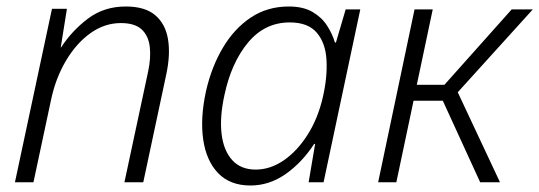

<svg xmlns="http://www.w3.org/2000/svg" viewBox="-20 -561 1660 591"><path d="M26 0 140 -534H186L167 -415H168Q201 -466 250.5 -503.5Q300 -541 367 -541Q426 -541 457.5 -514.5Q489 -488 497 -441Q505 -394 492 -333L421 0H363L436 -341Q445 -383 441 -417Q437 -451 416 -470.5Q395 -490 352 -490Q302 -490 258.5 -459Q215 -428 183 -374Q151 -320 137 -253L83 0Z M751 10Q688 10 651.5 -28Q615 -66 605.5 -131.5Q596 -197 614 -280Q631 -355 666 -414Q701 -473 752 -507Q803 -541 869 -541Q913 -541 941.5 -524.5Q970 -508 986.5 -482.5Q1003 -457 1011 -430H1014L1044 -532H1089L976 0H930L950 -118H947Q910 -61 859.5 -25.5Q809 10 751 10ZM767 -39Q812 -39 853.5 -67.5Q895 -96 927 -146.5Q959 -197 974 -263Q988 -324 985 -376.5Q982 -429 955 -460.5Q928 -492 872 -492Q795 -492 743.5 -430Q692 -368 671 -269Q656 -201 662 -149.5Q668 -98 694.5 -68.5Q721 -39 767 -39Z M1144 0 1256 -532H1312L1263 -300H1348L1555 -532H1620L1389 -277L1519 0H1458L1343 -251H1253L1200 0Z"/></svg>

Font: Noto Sans Light
Style: Italic
Weight: 300
Italic angle: -12°
Designer: Monotype Design Team
Foundry: Monotype Imaging Inc.
Version: Version 2.013; ttfautohint (v1.8.4.7-5d5b)